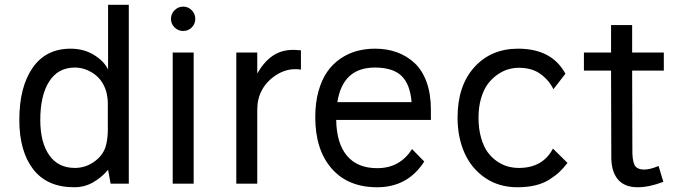

<svg xmlns="http://www.w3.org/2000/svg" viewBox="-20 -770 2833 805"><path d="M433.1 -750H520V0H443.8L433.1 -58.1Q408.2 -27.8 371.8 -6.3Q335.4 15.1 291 15.1Q177.2 15.1 119.1 -60.5Q61 -136.2 61 -267.1Q61 -405.3 116.7 -485.6Q172.4 -565.9 275.9 -565.9Q332 -565.9 375 -539.1Q418 -512.2 433.1 -478ZM293.9 -65.9Q340.3 -65.9 378.4 -94.5Q416.5 -123 425.8 -166Q432.1 -196.8 432.1 -225.1V-335Q432.1 -361.8 424.8 -388.2Q410.2 -435.5 372.8 -461.2Q335.4 -486.8 293.9 -486.8Q223.6 -486.8 186.3 -428.5Q148.9 -370.1 148.9 -267.1Q148.9 -173.3 186.3 -119.6Q223.6 -65.9 293.9 -65.9Z M711.9 -727.1Q727.1 -742.2 748 -742.2Q769 -742.2 783.9 -727.1Q798.8 -711.9 798.8 -690.9Q798.8 -669.9 783.9 -655Q769 -640.1 748 -640.1Q727.1 -640.1 711.9 -655Q696.8 -669.9 696.8 -690.9Q696.8 -711.9 711.9 -727.1ZM792 0H704.1V-549.8H792Z M1210.9 -561Q1219.2 -561 1241.7 -559.1V-478Q1233.9 -480 1217.8 -480Q1167.5 -480 1122.1 -444.1Q1076.7 -408.2 1063 -352.1Q1058.6 -333 1058.6 -308.1V0H970.7V-549.8H1058.6V-461.9Q1086.9 -511.2 1123.5 -536.1Q1160.2 -561 1210.9 -561Z M1786.6 -311V-267.1H1389.6Q1391.1 -168.9 1434.8 -116.9Q1478.5 -64.9 1561.5 -64.9Q1656.7 -64.9 1707.5 -145L1758.8 -92.8Q1689.5 15.1 1561.5 15.1Q1439 15.1 1370.4 -63.5Q1301.8 -142.1 1301.8 -278.8Q1301.8 -338.9 1315.2 -387.2Q1328.6 -435.5 1351.6 -468.5Q1374.5 -501.5 1406.7 -523.7Q1439 -545.9 1475.3 -555.9Q1511.7 -565.9 1552.7 -565.9Q1602.5 -565.9 1644.3 -550.8Q1686 -535.6 1718.3 -505.6Q1750.5 -475.6 1768.6 -425.8Q1786.6 -376 1786.6 -311ZM1551.8 -486.8Q1417 -486.8 1394.5 -341.8H1705.6Q1699.7 -417 1663.3 -451.9Q1627 -486.8 1551.8 -486.8Z M2152.3 -565.9Q2293.9 -565.9 2350.6 -460.9L2300.3 -396Q2281.7 -434.1 2245.8 -460Q2210 -485.8 2155.3 -485.8Q2132.8 -485.8 2110.4 -479.2Q2087.9 -472.7 2065.2 -456.8Q2042.5 -440.9 2025.1 -417.7Q2007.8 -394.5 1997.1 -358.2Q1986.3 -321.8 1986.3 -276.9Q1986.3 -229.5 1997.1 -192.1Q2007.8 -154.8 2024.9 -131.6Q2042 -108.4 2064.9 -93Q2087.9 -77.6 2110.1 -71.8Q2132.3 -65.9 2155.3 -65.9Q2255.9 -65.9 2298.3 -147L2359.4 -86.9Q2341.8 -64.5 2325 -48.6Q2308.1 -32.7 2283 -16.8Q2257.8 -1 2224.4 7.1Q2190.9 15.1 2149.4 15.1Q2071.8 15.1 2014.2 -24.2Q1956.5 -63.5 1927.5 -128.9Q1898.4 -194.3 1898.4 -276.9Q1898.4 -410.2 1968.5 -488Q2038.6 -565.9 2152.3 -565.9Z M2763.2 -549.8V-474.1H2630.4L2631.3 -147Q2630.4 -98.6 2640.1 -78.9Q2649.9 -59.1 2681.2 -59.1Q2706.1 -59.1 2741.2 -74.2L2761.2 -7.8Q2702.6 15.1 2653.3 15.1Q2597.7 15.1 2569.8 -18.8Q2542 -52.7 2543 -116.2L2542 -474.1H2428.2V-549.8H2542V-665H2630.4V-549.8Z"/></svg>

Font: Stilu
Style: Regular
Weight: 400
Designer: Genilson Lima Santos
Foundry: Genilson Lima Santos
Version: Version 1.200;PS 001.200;hotconv 1.0.88;makeotf.lib2.5.64775